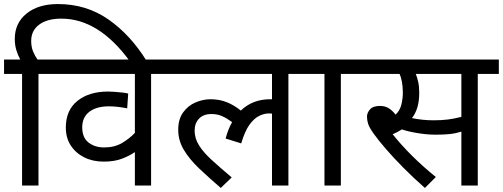

<svg xmlns="http://www.w3.org/2000/svg" viewBox="-20 -916 2483 948"><path d="M89 -551H0V-622H80Q68 -644 60.5 -669Q53 -694 53 -724Q53 -802 111 -849Q169 -896 266 -896Q407 -896 516 -819.5Q625 -743 704 -615H620Q467 -824 283 -824Q213 -824 173.5 -794.5Q134 -765 134 -714Q134 -684 143.5 -661.5Q153 -639 165 -622H273V-551H170V0H89Z M830 -551H726V0H646V-165Q620 -147 582.5 -132.5Q545 -118 492 -118Q438 -118 396 -139Q354 -160 329.5 -197.5Q305 -235 305 -286Q305 -372 362.5 -418Q420 -464 514 -464Q527 -464 546.5 -462.5Q566 -461 584.5 -459Q603 -457 613 -454L608 -381Q589 -385 565 -388Q541 -391 518 -391Q456 -391 421 -364Q386 -337 386 -287Q386 -236 417.5 -212Q449 -188 494 -188Q546 -188 583.5 -210.5Q621 -233 646 -260V-551H259V-622H830Z M815 -551V-622H1508V-551H1404V0H1323V-355Q1317 -356 1309 -356Q1285 -356 1260 -344Q1235 -332 1212 -300.5Q1189 -269 1171 -208L1094 -232Q1106 -278 1126 -313Q1102 -331 1078 -342Q1054 -353 1024 -353Q984 -353 962.5 -330Q941 -307 941 -271Q941 -233 962.5 -198.5Q984 -164 1025 -126.5Q1066 -89 1124 -40L1070 12Q1012 -38 964 -83.5Q916 -129 888 -175.5Q860 -222 860 -275Q860 -328 884.5 -361.5Q909 -395 946 -410.5Q983 -426 1019 -426Q1063 -426 1099.5 -411.5Q1136 -397 1169 -370Q1227 -426 1314 -426Q1319 -426 1323 -426V-551Z M1663 -551V0H1582V-551H1493V-622H1766V-551Z M2339 -551V0H2258V-266Q2229 -257 2200 -254Q2171 -251 2132 -251Q2090 -251 2043.5 -258.5Q1997 -266 1964 -277Q1944 -264 1919 -253Q1960 -201 2015.5 -146Q2071 -91 2132 -42L2078 12Q2022 -37 1972.5 -87Q1923 -137 1885 -181Q1847 -225 1825 -256Q1803 -287 1797.5 -305Q1792 -323 1792 -340Q1792 -359 1807 -376Q1822 -393 1856 -393Q1881 -393 1899.5 -381.5Q1918 -370 1933 -350Q1954 -369 1961.5 -398.5Q1969 -428 1969 -458Q1969 -488 1964.5 -512Q1960 -536 1953 -551H1752V-622H2443V-551ZM2121 -322Q2160 -322 2192 -326Q2224 -330 2258 -339V-551H2033Q2040 -534 2045 -511Q2050 -488 2050 -458Q2050 -416 2040.5 -385Q2031 -354 2014 -333Q2066 -322 2121 -322Z"/></svg>

Font: Noto Sans
Style: Regular
Weight: 400
Designer: Monotype Design Team
Foundry: Monotype Imaging Inc.
Version: Version 2.007